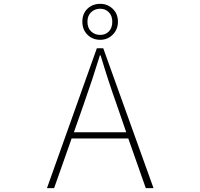

<svg xmlns="http://www.w3.org/2000/svg" viewBox="-20 -976 1040 996"><path d="M500 -930.7Q471.7 -930.7 452.6 -912.6Q433.6 -894.5 433.6 -863.3Q433.6 -831.1 452.6 -813Q471.7 -794.9 500 -794.9Q527.3 -794.9 544.9 -813Q562.5 -831.1 562.5 -863.3Q562.5 -894.5 544.4 -912.6Q526.4 -930.7 500 -930.7ZM500 -769.5Q460 -769.5 433.6 -795.9Q407.2 -822.3 407.2 -863.3Q407.2 -905.3 433.6 -930.7Q460 -956.1 500 -956.1Q538.1 -956.1 564.9 -930.2Q591.8 -904.3 591.8 -863.3Q591.8 -823.2 564.9 -796.4Q538.1 -769.5 500 -769.5ZM363.3 -290H634.8L585 -434.6Q542 -554.7 502 -688.5H498Q462.9 -573.2 414.1 -434.6ZM736.3 0 645.5 -257.8H351.6L260.7 0H223.6L482.4 -725.6H515.6L776.4 0Z"/></svg>

Font: Gen Shin Gothic Monospace ExtraLight
Style: Regular
Weight: 200
Designer: [Source Han Sans]
Ryoko NISHIZUKA  (kana & ideographs); Paul D. Hunt (Latin, Greek & Cyrillic); Wenlong ZHANG  (bopomofo
Version: Version 1.002.20150607